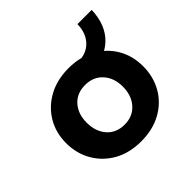

<svg xmlns="http://www.w3.org/2000/svg" viewBox="-139 -641 781 781"><g transform="rotate(-45 252.0 -250.5)"><path d="M252 10Q185 10 135.5 -17.5Q86 -45 58 -93Q30 -141 30 -201Q30 -261 58 -308Q86 -355 136 -382.5Q186 -410 252 -410Q318 -410 368 -382.5Q418 -355 445.5 -308Q473 -261 473 -201Q473 -141 445.5 -93Q418 -45 368 -17.5Q318 10 252 10ZM252 -86Q299 -86 327.5 -118Q356 -150 356 -201Q356 -251 327.5 -282.5Q299 -314 252 -314Q204 -314 176 -282.5Q148 -251 148 -201Q148 -150 176 -118Q204 -86 252 -86ZM281 -334V-400H297Q346 -400 375 -430Q404 -460 405 -511H487Q484 -427 435.5 -380.5Q387 -334 304 -334Z"/></g></svg>

Font: Rokkitt SemiBold
Style: Bold
Weight: 700
Version: Version 3.103